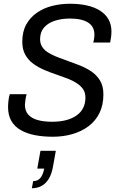

<svg xmlns="http://www.w3.org/2000/svg" viewBox="-20 -718 630 1025"><path d="M262 12Q210 12 166.5 3.5Q123 -5 90.5 -23.5Q58 -42 40.5 -72.5Q23 -103 23 -146Q23 -160 25 -179Q27 -198 32 -215H122Q118 -201 116 -186.5Q114 -172 113 -159Q113 -126 131 -106Q149 -86 181.5 -77Q214 -68 258 -68Q300 -68 332.5 -76.5Q365 -85 388.5 -101.5Q412 -118 424 -142Q436 -166 436 -197Q436 -224 423.5 -242Q411 -260 389.5 -274Q368 -288 341 -298.5Q314 -309 284 -319Q251 -330 218 -344Q185 -358 158 -377.5Q131 -397 115 -425.5Q99 -454 99 -495Q99 -549 120 -587Q141 -625 177 -650Q213 -675 258.5 -686.5Q304 -698 354 -698Q403 -698 443.5 -689Q484 -680 513.5 -661.5Q543 -643 559 -615Q575 -587 575 -548Q575 -537 573.5 -523.5Q572 -510 568 -491H478Q482 -507 483 -516.5Q484 -526 484 -533Q484 -576 450.5 -597.5Q417 -619 353 -619Q310 -619 273.5 -607.5Q237 -596 215.5 -571.5Q194 -547 194 -509Q194 -486 204.5 -469Q215 -452 233 -440Q251 -428 275 -418Q299 -408 325 -399Q360 -386 396.5 -372.5Q433 -359 464 -339Q495 -319 513.5 -289Q532 -259 532 -214Q532 -157 511 -114.5Q490 -72 452.5 -44Q415 -16 366 -2Q317 12 262 12ZM150 287 157 249Q182 249 196 231.5Q210 214 216 182H179L196 87H278L264 165Q257 209 241 235.5Q225 262 202 274.5Q179 287 150 287Z"/></svg>

Font: Archivo SemiCondensed
Style: Italic
Weight: 400
Width: 4
Italic angle: -10°
Designer: Hector Gatti
Foundry: Omnibus-Type
Version: Version 2.001